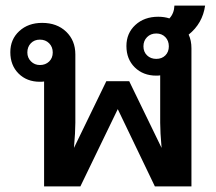

<svg xmlns="http://www.w3.org/2000/svg" viewBox="-20 -668 773 688"><path d="M656 -544Q666 -523 666 -495V0H535L402 -277L268 0H138V-376Q133 -375 123 -375Q76 -375 46.5 -404.5Q17 -434 17 -481Q17 -527 49 -556.5Q81 -586 131 -586Q184 -586 217 -554.5Q250 -523 250 -473V-228Q250 -195 245 -138L361 -377H443L559 -138Q554 -195 554 -228V-398Q549 -397 540 -397Q493 -397 463 -426.5Q433 -456 433 -503Q433 -549 465 -578.5Q497 -608 547 -608Q569 -608 587 -602Q604 -620 605 -648H715Q706 -584 656 -544ZM585 -502Q585 -522 572.5 -535Q560 -548 540 -548Q520 -548 507 -535Q494 -522 494 -502Q494 -482 507 -469.5Q520 -457 540 -457Q560 -457 572.5 -469.5Q585 -482 585 -502ZM169 -480Q169 -500 156 -513Q143 -526 123 -526Q103 -526 90.5 -513Q78 -500 78 -480Q78 -461 91 -448Q104 -435 123 -435Q143 -435 156 -447.5Q169 -460 169 -480Z"/></svg>

Font: Sarabun SemiBold
Style: Regular
Weight: 600
Designer: Suppakit Chalermlarp | Katatrad Co.,Ltd.
Foundry: Cadson Demak Co.,Ltd.
Version: Version 1.000; ttfautohint (v1.6)